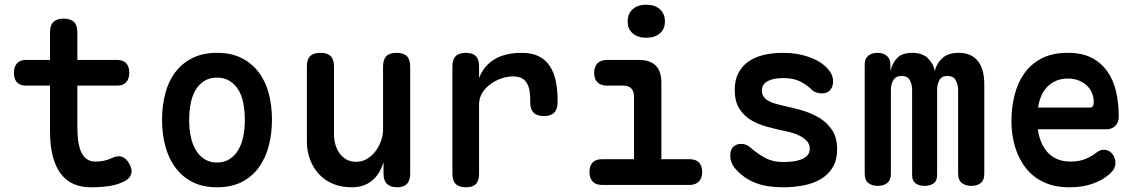

<svg xmlns="http://www.w3.org/2000/svg" viewBox="-20 -784 4840 814"><path d="M476 -530Q502 -530 515 -516Q528 -502 528 -476Q528 -450 515 -435.5Q502 -421 476 -421H308V-244Q308 -169 327 -134Q346 -99 384 -99Q402 -99 418.5 -102Q435 -105 455 -114Q480 -126 498 -119Q516 -112 528 -90Q542 -66 536.5 -47Q531 -28 509 -16Q477 0 441.5 5Q406 10 365 10Q324 10 292 -4Q260 -18 238 -47Q216 -76 204 -120.5Q192 -165 192 -227V-421H90Q65 -421 52 -435Q39 -449 39 -475Q39 -501 52 -515.5Q65 -530 91 -530H192V-647Q192 -677 206.5 -691Q221 -705 250 -705Q279 -705 293.5 -691Q308 -677 308 -647V-530Z M900 10Q840 10 796.5 -12Q753 -34 724 -73Q695 -112 681 -164Q667 -216 667 -276Q667 -335 680.5 -387Q694 -439 723 -477.5Q752 -516 796 -538Q840 -560 900 -560Q960 -560 1004 -538Q1048 -516 1077 -477.5Q1106 -439 1119.5 -387.5Q1133 -336 1133 -276Q1133 -216 1119 -164Q1105 -112 1076.5 -73Q1048 -34 1004 -12Q960 10 900 10ZM900 -95Q930 -95 952.5 -109Q975 -123 989.5 -147Q1004 -171 1011 -204Q1018 -237 1018 -276Q1018 -314 1011.5 -347Q1005 -380 990.5 -403.5Q976 -427 953.5 -441Q931 -455 900 -455Q869 -455 846.5 -441Q824 -427 809.5 -403Q795 -379 788.5 -346Q782 -313 782 -275Q782 -237 789 -204Q796 -171 810.5 -147Q825 -123 847.5 -109Q870 -95 900 -95Z M1604 -234V-502Q1604 -532 1618 -546Q1632 -560 1661 -560Q1691 -560 1705 -546Q1719 -532 1719 -502V-47Q1719 -18 1705 -4Q1691 10 1664 10Q1636 10 1621 -4Q1606 -18 1606 -47V-97Q1591 -46 1557 -18Q1523 10 1471 10Q1427 10 1392 -4.5Q1357 -19 1332.5 -45.5Q1308 -72 1294.5 -107.5Q1281 -143 1281 -186V-502Q1281 -532 1295 -546Q1309 -560 1339 -560Q1368 -560 1382 -546Q1396 -532 1396 -502V-214Q1396 -192 1402 -171Q1408 -150 1419.5 -134Q1431 -118 1448.5 -108Q1466 -98 1490 -98Q1516 -98 1537 -111Q1558 -124 1572.5 -143.5Q1587 -163 1595.5 -187Q1604 -211 1604 -234Z M1955 10Q1926 10 1912 -4Q1898 -18 1898 -48V-503Q1898 -532 1912 -546Q1926 -560 1955 -560Q1984 -560 1997.5 -546Q2011 -532 2011 -503V-453Q2030 -504 2075.5 -532Q2121 -560 2192 -560Q2236 -560 2265 -545Q2294 -530 2311.5 -503Q2329 -476 2336.5 -439.5Q2344 -403 2344 -361V-350Q2344 -321 2329.5 -306.5Q2315 -292 2286 -292Q2256 -292 2242 -306.5Q2228 -321 2228 -350V-358Q2228 -378 2225.5 -396Q2223 -414 2215.5 -428.5Q2208 -443 2193.5 -451.5Q2179 -460 2155 -460Q2131 -460 2106 -451.5Q2081 -443 2059.5 -427.5Q2038 -412 2024.5 -390Q2011 -368 2011 -341V-48Q2011 -18 1997.5 -4Q1984 10 1955 10Z M2904 -109Q2930 -109 2943.5 -95Q2957 -81 2957 -55Q2957 -29 2943 -14.5Q2929 0 2904 0H2532Q2506 0 2492.5 -14.5Q2479 -29 2479 -55Q2479 -81 2492.5 -95Q2506 -109 2532 -109H2668V-374Q2668 -397 2656.5 -409Q2645 -421 2622 -421H2554Q2527 -421 2513 -435Q2499 -449 2499 -475Q2499 -501 2513 -515.5Q2527 -530 2554 -530H2687Q2736 -530 2760 -506Q2784 -482 2784 -433V-109ZM2720 -624Q2684 -624 2662.5 -642.5Q2641 -661 2641 -693Q2641 -726 2662.5 -745Q2684 -764 2720 -764Q2756 -764 2777.5 -745Q2799 -726 2799 -693Q2799 -661 2777.5 -642.5Q2756 -624 2720 -624Z M3301 10Q3269 10 3240.5 6Q3212 2 3187.5 -7Q3163 -16 3141 -30.5Q3119 -45 3099 -67Q3088 -79 3082 -93.5Q3076 -108 3076 -124Q3076 -150 3089 -162Q3102 -174 3122 -174Q3132 -174 3142 -170.5Q3152 -167 3162 -158Q3193 -131 3225 -114Q3257 -97 3300 -97Q3317 -97 3337 -99Q3357 -101 3374 -107Q3391 -113 3402 -124Q3413 -135 3413 -154Q3413 -172 3402 -184.5Q3391 -197 3374 -206.5Q3357 -216 3337 -221.5Q3317 -227 3300 -230Q3264 -238 3227.5 -248Q3191 -258 3161.5 -276.5Q3132 -295 3113.5 -325Q3095 -355 3095 -403Q3095 -445 3110.5 -474.5Q3126 -504 3153 -523Q3180 -542 3217.5 -551Q3255 -560 3300 -560Q3363 -560 3416 -540Q3469 -520 3497 -483Q3504 -473 3508 -462.5Q3512 -452 3512 -439Q3512 -416 3499.5 -402Q3487 -388 3464 -388Q3453 -388 3440.5 -392Q3428 -396 3418 -407Q3398 -426 3370.5 -439.5Q3343 -453 3300 -453Q3281 -453 3264.5 -450Q3248 -447 3235.5 -440.5Q3223 -434 3216.5 -424Q3210 -414 3210 -400Q3210 -384 3218.5 -373Q3227 -362 3240.5 -355Q3254 -348 3270 -343.5Q3286 -339 3300 -336Q3338 -328 3378.5 -316.5Q3419 -305 3452.5 -285Q3486 -265 3507.5 -233Q3529 -201 3529 -152Q3529 -105 3510 -74Q3491 -43 3459.5 -24.5Q3428 -6 3386.5 2Q3345 10 3301 10Z M3702 4Q3677 4 3661.5 -8Q3646 -20 3646 -47V-511Q3646 -536 3661.5 -548Q3677 -560 3700 -560Q3725 -560 3740 -547Q3755 -534 3755 -511V-483Q3764 -519 3785 -539.5Q3806 -560 3848 -560Q3891 -560 3914.5 -536.5Q3938 -513 3943 -483Q3950 -514 3974.5 -537Q3999 -560 4045 -560Q4073 -560 4093.5 -550.5Q4114 -541 4127.5 -523Q4141 -505 4147 -480.5Q4153 -456 4153 -427V-47Q4153 -20 4138 -8Q4123 4 4098 4Q4073 4 4057.5 -8.5Q4042 -21 4042 -48V-402Q4042 -425 4032 -443.5Q4022 -462 3997 -462Q3972 -462 3962.5 -444Q3953 -426 3953 -403V-42Q3953 -17 3938 -6.5Q3923 4 3900 4Q3877 4 3862 -6.5Q3847 -17 3847 -42V-402Q3847 -425 3837.5 -443.5Q3828 -462 3802 -462Q3778 -462 3767.5 -444.5Q3757 -427 3757 -403V-48Q3757 -21 3742 -8.5Q3727 4 3702 4Z M4660 -149Q4682 -149 4695.5 -132Q4709 -115 4709 -94Q4709 -82 4704 -71Q4699 -60 4684 -46Q4668 -32 4650 -22Q4632 -12 4610.5 -4.5Q4589 3 4565 6.5Q4541 10 4513 10Q4453 10 4407.5 -10.5Q4362 -31 4331.5 -68.5Q4301 -106 4284.5 -158Q4268 -210 4268 -271Q4268 -327 4281 -379.5Q4294 -432 4322 -472Q4350 -512 4395.5 -536Q4441 -560 4507 -560Q4568 -560 4609 -538.5Q4650 -517 4675.5 -480Q4701 -443 4712 -394.5Q4723 -346 4723 -290Q4723 -266 4709 -251Q4695 -236 4670 -236H4380Q4385 -200 4397.5 -174Q4410 -148 4428 -131.5Q4446 -115 4468.5 -107Q4491 -99 4517 -99Q4557 -99 4585 -111.5Q4613 -124 4627 -136Q4636 -143 4643.5 -146Q4651 -149 4660 -149ZM4381 -328H4603Q4608 -328 4612.5 -333Q4617 -338 4617 -353Q4617 -371 4610 -388.5Q4603 -406 4589 -420Q4575 -434 4554 -442.5Q4533 -451 4507 -451Q4480 -451 4458.5 -442Q4437 -433 4421 -417Q4405 -401 4395 -378.5Q4385 -356 4381 -328Z"/></svg>

Font: Maple Mono NL SemiBold
Style: Regular
Weight: 600
Monospace: yes
Designer: subframe7536
Version: Version 7.000